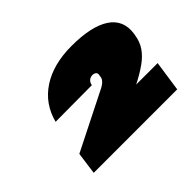

<svg xmlns="http://www.w3.org/2000/svg" viewBox="-84 -935 652 652"><g transform="rotate(-45 242.0 -609.0)"><path d="M63 -510 274 -616Q283 -621 288 -625.5Q293 -630 296 -635Q299 -640 299 -645L300 -651Q302 -659 297 -663.5Q292 -668 284 -668Q274 -668 267 -662Q260 -656 258 -645L83 -644Q101 -713 158.5 -750.5Q216 -788 303 -788Q398 -788 444.5 -757.5Q491 -727 483 -668L482 -663Q478 -634 463.5 -613Q449 -592 425 -575Q401 -558 370 -542L366 -540H469L453 -430H52Z"/></g></svg>

Font: Pathway Extreme 8pt Thin 12pt Black
Style: Italic
Weight: 900
Italic angle: -8°
Version: Version 1.001;gftools[0.9.26]